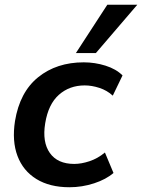

<svg xmlns="http://www.w3.org/2000/svg" viewBox="-20 -777 597 807"><path d="M272 10Q189 10 133 -24.5Q77 -59 53.5 -121.5Q30 -184 43 -268Q63 -390 140.5 -452.5Q218 -515 332 -515Q379 -515 423.5 -501Q468 -487 495 -460L454 -375Q430 -397 398 -407.5Q366 -418 336 -418Q272 -418 227.5 -378.5Q183 -339 170 -259Q157 -180 189.5 -134Q222 -88 292 -88Q322 -88 356.5 -99.5Q391 -111 421 -136L457 -50Q426 -23 375.5 -6.5Q325 10 272 10ZM299 -554 431 -757H557L383 -554Z"/></svg>

Font: Mulish ExtraLight
Style: Italic
Weight: 200
Italic angle: -9°
Designer: Vernon Adams
Foundry: Vernon Adams
Version: Version 3.603